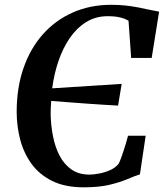

<svg xmlns="http://www.w3.org/2000/svg" viewBox="-20 -772 683 800"><path d="M328.5 8.5Q251 8.5 197.5 -18Q144 -44.5 111.5 -89.2Q79 -134 64.2 -190.2Q49.5 -246.5 49.5 -306.5Q49.5 -406.5 78 -488.5Q106.5 -570.5 158.8 -629.2Q211 -688 283.5 -720Q356 -752 443.5 -752Q476.5 -752 504.8 -748.8Q533 -745.5 557.5 -740.8Q582 -736 603.2 -731.2Q624.5 -726.5 643 -723.5L612 -530.5H526.5L515.5 -685.5Q502 -694 481.2 -699.2Q460.5 -704.5 428.5 -704.5Q378.5 -704.5 338.8 -679.8Q299 -655 270.2 -612.8Q241.5 -570.5 223.2 -516.5Q205 -462.5 197.5 -404L487 -422.5L472 -332Q450.5 -333 417.2 -335.2Q384 -337.5 345.2 -340Q306.5 -342.5 267 -345.8Q227.5 -349 193.5 -351.5Q192 -337.5 191.5 -323.8Q191 -310 191 -295.5Q192 -249.5 200.8 -204.5Q209.5 -159.5 228.2 -123.5Q247 -87.5 277.5 -66Q308 -44.5 352.5 -44.5Q370.5 -44.5 393.8 -49Q417 -53.5 439 -63.2Q461 -73 474.5 -90Q479.5 -100 484.8 -114.2Q490 -128.5 495.2 -144.5Q500.5 -160.5 505.2 -176.5Q510 -192.5 513.5 -206.5H587L563 -45.5Q542 -39 511.8 -26Q481.5 -13 437 -2.2Q392.5 8.5 328.5 8.5Z"/></svg>

Font: Merriweather 60pt SemiBold
Style: Italic
Weight: 600
Italic angle: -7.8°
Version: Version 2.101